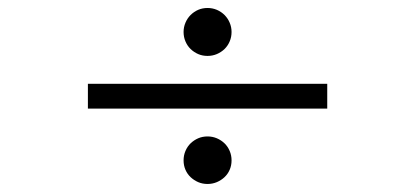

<svg xmlns="http://www.w3.org/2000/svg" viewBox="-20 -541 1040 481"><path d="M560.1 -139.2Q560.1 -126.5 555.4 -115.7Q550.8 -105 542.5 -97.2Q534.2 -89.4 523.2 -84.7Q512.2 -80.1 500 -80.1Q487.3 -80.1 476.6 -84.7Q465.8 -89.4 457.5 -97.2Q449.2 -105 444.6 -115.7Q439.9 -126.5 439.9 -139.2Q439.9 -151.9 444.6 -162.8Q449.2 -173.8 457.5 -181.9Q465.8 -189.9 476.6 -194.6Q487.3 -199.2 500 -199.2Q512.2 -199.2 523.2 -194.6Q534.2 -189.9 542.5 -181.9Q550.8 -173.8 555.4 -162.8Q560.1 -151.9 560.1 -139.2ZM200.2 -269V-331.1H799.8V-269ZM560.1 -460.9Q560.1 -448.2 555.4 -437.3Q550.8 -426.3 542.5 -418.2Q534.2 -410.2 523.2 -405.5Q512.2 -400.9 500 -400.9Q487.3 -400.9 476.6 -405.5Q465.8 -410.2 457.5 -418.2Q449.2 -426.3 444.6 -437.3Q439.9 -448.2 439.9 -460.9Q439.9 -473.1 444.6 -484.1Q449.2 -495.1 457.5 -503.4Q465.8 -511.7 476.6 -516.4Q487.3 -521 500 -521Q512.2 -521 523.2 -516.4Q534.2 -511.7 542.5 -503.4Q550.8 -495.1 555.4 -484.1Q560.1 -473.1 560.1 -460.9Z"/></svg>

Font: Charis SIL
Style: Italic
Weight: 400
Italic angle: -11°
Foundry: SIL International
Version: Version 4.112